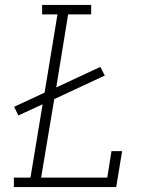

<svg xmlns="http://www.w3.org/2000/svg" viewBox="-20 -755 640 775"><path d="M36 0V-38H103L152 -334L54 -289L37 -324L160 -381L212 -697H150V-735H348V-697H255L207 -402L385 -485L403 -450L199 -355L146 -38H413L430 -145H473L449 0Z"/></svg>

Font: Iosevka Etoile XLtObl
Style: Regular
Weight: 200
Italic angle: -9°
Designer: Belleve Invis
Foundry: Belleve Invis
Version: Version 15.5.2; ttfautohint (v1.8.4)